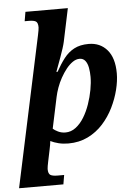

<svg xmlns="http://www.w3.org/2000/svg" viewBox="-94 -808 781 1096"><g transform="rotate(-5 296.5 -260.0)"><path d="M154 -622Q157 -635 159 -648Q161 -661 161 -665Q161 -692 149 -699.5Q137 -707 108 -707H85L94 -760H337L297 -570Q294 -556 286.5 -532.5Q279 -509 269.5 -483Q260 -457 252 -435.5Q244 -414 240 -403H247Q270 -445 295 -477.5Q320 -510 354 -528Q388 -546 437 -546Q503 -546 543 -499.5Q583 -453 583 -365Q583 -322 570.5 -271.5Q558 -221 533.5 -171Q509 -121 472 -80Q435 -39 385 -14.5Q335 10 273 10Q243 10 217 3.5Q191 -3 171 -13Q170 -5 168 9Q166 23 163 35L149 102Q146 115 144 128Q142 141 142 145Q142 172 154.5 179.5Q167 187 195 187H233L224 240H-30ZM262 -54Q294 -54 321 -74.5Q348 -95 368.5 -128.5Q389 -162 403 -202.5Q417 -243 424.5 -283.5Q432 -324 432 -358Q432 -385 427.5 -410Q423 -435 411 -450.5Q399 -466 378 -466Q358 -466 338.5 -452.5Q319 -439 301.5 -417Q284 -395 269 -368Q254 -341 244 -313Q234 -285 229 -261L191 -82Q200 -73 219.5 -63.5Q239 -54 262 -54Z"/></g></svg>

Font: Noto Serif
Style: Italic
Weight: 400
Italic angle: -12°
Designer: Monotype Design Team
Foundry: Monotype Imaging Inc.
Version: Version 2.013